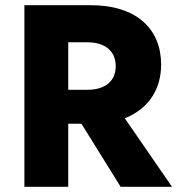

<svg xmlns="http://www.w3.org/2000/svg" viewBox="-20 -720 687 740"><path d="M74 -700V0H243V-243H294L445 0H643L461 -264C467 -267 473 -269 479 -272C559 -311 601 -382 601 -471C601 -607 508 -700 329 -700ZM243 -374V-557H317C385 -557 426 -523 426 -465C426 -407 385 -374 317 -374Z"/></svg>

Font: Jost
Style: Bold
Weight: 700
Version: Version 3.710